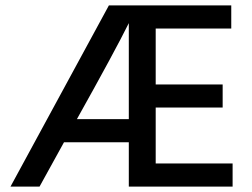

<svg xmlns="http://www.w3.org/2000/svg" viewBox="-20 -694 937 714"><path d="M459 -251V-608Q408 -505 266 -251ZM840 -674V-588H559V-380H808V-294H559V-86H845V0H459V-165H218L127 0H19L385 -674Z"/></svg>

Font: Hind Guntur Medium
Style: Regular
Weight: 500
Designer: Manushi Parikh, Hitesh Malaviya
Foundry: Indian Type Foundry
Version: Version 1.000;PS 1.0;hotconv 1.0.86;makeotf.lib2.5.63406; tt